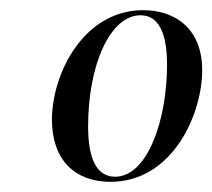

<svg xmlns="http://www.w3.org/2000/svg" viewBox="-20 -741 417 377"><path d="M197 -384C319 -384 377 -517 377 -603C377 -684 325 -721 261 -721C144 -721 82 -596 82 -506C82 -427 127 -384 197 -384ZM206 -394C172 -394 153 -425 153 -493C153 -613 196 -711 256 -711C292 -711 308 -675 308 -614C308 -504 269 -394 206 -394Z"/></svg>

Font: Noto Serif Display ExtraCondensed Medium
Style: Italic
Weight: 500
Width: 2
Italic angle: -12°
Designer: Monotype Design Team
Foundry: Monotype Imaging Inc.
Version: Version 2.009